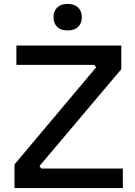

<svg xmlns="http://www.w3.org/2000/svg" viewBox="-20 -963 692 983"><path d="M380.1 -825.7Q361.3 -807.1 326.2 -807.1Q291 -807.1 272.5 -825.7Q253.9 -844.2 253.9 -875Q253.9 -905.8 272.5 -924.3Q291 -942.9 326.2 -942.9Q361.3 -942.9 380.1 -924.3Q398.9 -905.8 398.9 -875Q398.9 -844.2 380.1 -825.7ZM608.9 0H54.2V-121.1L472.2 -618.2L462.9 -630.9H64V-730H601.1V-608.9L182.1 -112.8L191.9 -100.1H608.9Z"/></svg>

Font: Sora Medium
Style: Regular
Weight: 500
Designer: Jonathan Barnbrook, Julián Moncada
Foundry: Barnbrook Fonts
Version: Version 2.000